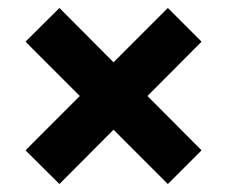

<svg xmlns="http://www.w3.org/2000/svg" viewBox="-20 -566 570 482"><path d="M129.2 -104 265 -240.4 401.4 -104 486 -188.6 350.2 -325 486 -461.4 401.4 -546 265 -409.6 129.2 -546 44 -461.4 180.4 -325 44 -188.6Z"/></svg>

Font: Fixel Variable
Style: Regular
Weight: 100
Width: 3
Designer: AlfaBravo + MacPaw
Foundry: Kyrylo Tkachov, Marchela Mozhyna, Serhii Makarenko, Maria Weinstein, Zakhar Kryvoshyya
Version: Version 1.211